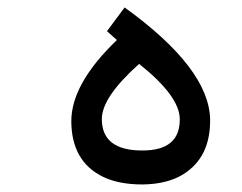

<svg xmlns="http://www.w3.org/2000/svg" viewBox="-20 -492 642 510"><path d="M349.6 -322.3Q250.5 -233.9 250.5 -175.8Q250.5 -91.8 358.9 -92.3Q458 -92.3 457.5 -175.3Q457.5 -236.3 349.6 -322.3ZM311 -472.2Q535.2 -310.5 538.1 -175.3Q539.6 -74.2 466.3 -28.8Q424.3 -2.9 358.9 -2Q293.9 -2 251.5 -23.4Q169.9 -64.5 169.4 -169.9Q169.4 -269.5 290.5 -385.7L264.2 -409.2Z"/></svg>

Font: Vazir Code Hack
Style: Code-Hack
Weight: 400
Foundry: DejaVu fonts team - Redesigned by Saber Rastikerdar
Version: Version 1.1.2